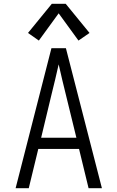

<svg xmlns="http://www.w3.org/2000/svg" viewBox="-20 -988 616 1008"><path d="M62 0H131L181 -206H395L445 0H515L326 -735H250ZM196 -265 250 -490Q260 -530 269.5 -570Q279 -610 288 -650Q297 -610 306.5 -570Q316 -530 326 -490L381 -265ZM184 -775 288 -918 392 -775 450 -815 325 -968H252L127 -815Z"/></svg>

Font: Iosevka Sparkle Light
Style: Regular
Weight: 300
Designer: Belleve Invis
Foundry: Belleve Invis
Version: Version 4.5.0; ttfautohint (v1.8.3)